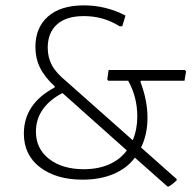

<svg xmlns="http://www.w3.org/2000/svg" viewBox="-20 -665 726 716"><path d="M505 -364 504 -359Q530 -290 530 -227Q530 -163 506 -115L639 3V7Q623 23 608 31L604 30L483 -77Q453 -37 403 -16Q353 5 288 5Q190 5 129.5 -41Q69 -87 69 -167Q69 -278 184 -339V-343Q146 -378 129 -413Q112 -448 112 -490Q112 -562 159 -603.5Q206 -645 293 -645Q375 -645 448 -607L436 -567H426Q366 -605 293 -605Q227 -605 192.5 -574Q158 -543 158 -487Q158 -451 173.5 -422Q189 -393 227 -362L475 -142Q492 -182 492 -231Q492 -303 458 -364H384L380 -369L385 -404H669L674 -399L668 -364ZM453 -104 213 -318Q166 -294 140 -257.5Q114 -221 114 -174Q114 -110 163.5 -72Q213 -34 292 -34Q346 -34 387 -52Q428 -70 453 -104Z"/></svg>

Font: Luna Sans Light
Style: Regular
Weight: 300
Designer: Juan Pablo del Peral
Foundry: Huerta Tipografica
Version: Version 2.001; ttfautohint (v1.5)